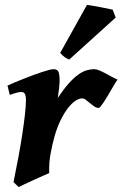

<svg xmlns="http://www.w3.org/2000/svg" viewBox="-20 -737 496 777"><path d="M455.6 -415Q451.7 -409.7 445.3 -399.2Q439 -388.7 431.6 -376Q424.3 -363.3 416.3 -349.9Q408.2 -336.4 401.1 -325.4Q394 -314.5 388.2 -307.4Q382.3 -300.3 379.4 -300.3Q370.1 -300.3 361.3 -306.4Q352.5 -312.5 344 -319.6Q335.4 -326.7 327.6 -332.8Q319.8 -338.9 312.5 -338.9Q299.8 -338.9 284.4 -328.4Q269 -317.9 253.9 -298.1Q238.8 -278.3 225.1 -250.2Q211.4 -222.2 201.2 -187Q190.9 -150.4 184.3 -113Q177.7 -75.7 179.2 -36.6Q170.9 -33.2 152.8 -25.1Q134.8 -17.1 115.2 -8.1Q95.7 1 78.6 8.8Q61.5 16.6 55.7 20L34.7 0Q45.4 -51.8 54.7 -102.1Q64 -152.3 70.6 -196Q77.1 -239.7 81.1 -274.9Q85 -310.1 85 -332Q85 -343.3 83.3 -349.9Q81.5 -356.4 78.9 -359.6Q76.2 -362.8 72.5 -363.8Q68.8 -364.7 64.9 -364.7Q60.1 -364.7 52.5 -363Q44.9 -361.3 37.6 -358.9Q28.8 -356.4 19.5 -353L10.3 -390.6Q23.9 -397 41.5 -404.3Q59.1 -411.6 77.6 -418.9Q96.2 -426.3 114.7 -433.1Q133.3 -439.9 149.4 -445.3Q165.5 -450.7 178.2 -453.9Q190.9 -457 197.3 -457Q210.9 -457 216.1 -447.3Q221.2 -437.5 221.2 -410.6Q221.2 -405.3 220.7 -397.2Q220.2 -389.2 219 -379.6Q217.8 -370.1 216.6 -360.1Q215.3 -350.1 213.9 -340.8Q237.3 -376 257.6 -398.7Q277.8 -421.4 295.7 -434.3Q313.5 -447.3 329.6 -452.1Q345.7 -457 361.3 -457Q370.1 -457 381.8 -452.1Q393.6 -447.3 406.2 -440.4Q418.9 -433.6 431.9 -426.5Q444.8 -419.4 455.6 -415ZM448.2 -666 260.3 -496.1Q256.3 -497.1 251.5 -499.8Q246.6 -502.4 241.5 -506.1Q236.3 -509.8 231.7 -514.2Q227.1 -518.6 223.6 -522.9L332 -717.3Q337.9 -716.8 353 -714.1Q368.2 -711.4 385 -708.3Q401.9 -705.1 416.7 -702.1Q431.6 -699.2 436 -697.8Z"/></svg>

Font: Gentium Book Basic
Style: Bold Italic
Weight: 700
Italic angle: -8°
Designer: J. Victor Gaultney and Annie Olsen
Foundry: SIL International
Version: Version 1.102; 2013; Maintenance release